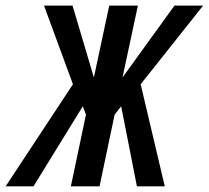

<svg xmlns="http://www.w3.org/2000/svg" viewBox="-121 -657 736 677"><path d="M128.9 0 182.1 -252.9 170.9 -282.2 -2.9 0H-101.1L136.2 -359.9L34.2 -637.2H134.8L210 -383.8L264.2 -637.2H365.2L311 -383.8L494.1 -637.2H595.2L375 -359.9L460 0H361.8L306.2 -282.2L283.2 -252.9L230 0Z"/></svg>

Font: Anonymous Pro
Style: Bold Italic
Weight: 700
Italic angle: -12°
Monospace: yes
Designer: Mark Simonson
Version: Version 1.003